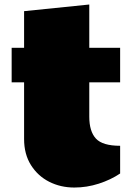

<svg xmlns="http://www.w3.org/2000/svg" viewBox="-20 -821 589 860"><path d="M32.2 -606.9H87.9V-771L379.9 -800.8V-606.9H518.1V-452.1H379.9V-298.8Q379.9 -232.4 409.7 -200.2Q439.5 -168 518.1 -168V-43.9Q476.1 -15.6 422.4 1.7Q368.7 19 313 19Q251.5 19 200.4 -6.8Q149.4 -32.7 118.7 -81.5Q87.9 -130.4 87.9 -198.2V-452.1H32.2Z"/></svg>

Font: Rammetto One
Style: Regular
Weight: 400
Designer: Vernon Adams
Foundry: Vernon Adams
Version: Version 1.100; ttfautohint (v1.8.4.7-5d5b)